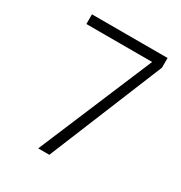

<svg xmlns="http://www.w3.org/2000/svg" viewBox="-163 -793 876 928"><g transform="rotate(30 275.0 -328.5)"><path d="M505 -674V-620L244 17H182L450 -620H83V-674Z"/></g></svg>

Font: Biryani UltraLight
Style: Regular
Weight: 250
Designer: Dan Reynolds and Mathieu Réguer
Foundry: Dan Reynolds and Mathieu Réguer
Version: Version 1.003; ttfautohint (v1.1) -l 5 -r 5 -G 72 -x 0 -D la